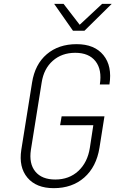

<svg xmlns="http://www.w3.org/2000/svg" viewBox="-20 -970 640 1000"><path d="M260 10Q169 10 123 -44.5Q77 -99 91 -190L147 -540Q162 -635 223.5 -687.5Q285 -740 379 -740Q472 -740 518.5 -683Q565 -626 550 -530H500Q512 -607 477.5 -651Q443 -695 372 -695Q302 -695 255 -653.5Q208 -612 197 -540L141 -190Q130 -118 164 -76.5Q198 -35 268 -35Q340 -35 388 -79.5Q436 -124 448 -200L466 -318H293L301 -364H524L498 -200Q482 -101 419 -45.5Q356 10 260 10ZM360 -810 262 -950H311L395 -841L512 -950H562L420 -810Z"/></svg>

Font: JetBrains Mono Thin
Style: Italic
Weight: 100
Italic angle: -9°
Monospace: yes
Designer: Philipp Nurullin, Konstantin Bulenkov
Foundry: JetBrains
Version: Version 2.305; ttfautohint (v1.8.4.7-5d5b)